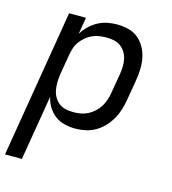

<svg xmlns="http://www.w3.org/2000/svg" viewBox="-114 -618 825 923"><g transform="rotate(15 298.0 -156.5)"><path d="M-4 215 118 -520H202L188 -436Q200 -457 219 -475.5Q238 -494 260 -506Q282 -518 306.5 -523Q331 -528 355 -528Q384 -528 412 -521Q440 -514 460.5 -497Q481 -480 494.5 -456Q508 -432 513.5 -404.5Q519 -377 518 -348Q517 -319 512 -290L495 -190Q491 -165 483.5 -140.5Q476 -116 463 -93Q450 -70 431.5 -50Q413 -30 389.5 -16.5Q366 -3 340.5 2.5Q315 8 290 8Q262 8 235.5 1.5Q209 -5 188 -21Q167 -37 153 -60Q139 -83 134 -109L80 215ZM259 -66Q277 -66 295.5 -69Q314 -72 331 -80.5Q348 -89 363 -102.5Q378 -116 388 -132Q398 -148 404 -166Q410 -184 413 -202L430 -302Q433 -321 433.5 -340Q434 -359 430 -377Q426 -395 416.5 -410Q407 -425 393 -435.5Q379 -446 360.5 -450Q342 -454 323 -454Q306 -454 288 -451.5Q270 -449 253 -441.5Q236 -434 221.5 -422Q207 -410 195.5 -394.5Q184 -379 178.5 -361.5Q173 -344 170 -327L153 -227Q150 -207 149.5 -187.5Q149 -168 152 -149.5Q155 -131 164 -114.5Q173 -98 187 -86.5Q201 -75 220 -70.5Q239 -66 259 -66Z"/></g></svg>

Font: Iosevka Extended Oblique
Style: Regular
Weight: 400
Width: 7
Italic angle: -9°
Monospace: yes
Designer: Belleve Invis
Foundry: Belleve Invis
Version: Version 32.0.1; ttfautohint (v1.8.4)